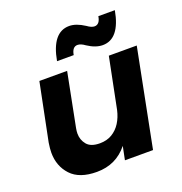

<svg xmlns="http://www.w3.org/2000/svg" viewBox="-135 -871 943 995"><g transform="rotate(-20 336.0 -373.0)"><path d="M485 -600Q446 -600 402 -629Q379 -646 361 -646Q332 -646 325 -603H233Q260 -753 354 -753Q392 -753 438 -723Q461 -706 478 -706Q507 -706 514 -749H605Q578 -600 485 -600ZM232 7Q136 7 89.5 -43Q43 -93 43 -167Q43 -189 48 -221L112 -538H265L207 -243Q204 -227 204 -214Q204 -179 225.5 -153Q247 -127 297 -127Q335.5 -127 364.2 -144.2Q393 -161.5 411.8 -191.2Q430.5 -221 439 -259L495 -538H649L543 0H388L403 -74Q338 7 232 7Z"/></g></svg>

Font: Argentum Sans SemiBold
Style: Italic
Weight: 600
Italic angle: -11°
Designer: Julieta Ulanovsky (font), Cristiano Sobral (main changes and remaster)
Foundry: Julieta Ulanovsky (font), Cristiano Sobral (main changes and remaster)
Version: Version 2.007;June 15, 2022;FontCreator 14.0.0.2814 64-bit; 